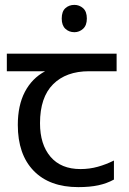

<svg xmlns="http://www.w3.org/2000/svg" viewBox="-20 -757 530 787"><path d="M285 -737Q305 -737 320.5 -723.5Q336 -710 336 -681Q336 -653 320.5 -639Q305 -625 285 -625Q263 -625 248 -639Q233 -653 233 -681Q233 -710 248 -723.5Q263 -737 285 -737ZM301 10Q183 10 118 -57Q53 -124 53 -245Q53 -325 82 -380.5Q111 -436 165 -465H8V-537H458V-465H345Q251 -465 197.5 -411.5Q144 -358 144 -252Q144 -165 187 -114.5Q230 -64 310 -64Q347 -64 381 -73.5Q415 -83 447 -99V-21Q418 -5 383 2.5Q348 10 301 10Z"/></svg>

Font: hingu115
Style: Book
Weight: 400
Designer: Jelle Bosma - Monotype Design Team
Foundry: Monotype Imaging Inc.
Version: Version 2.003